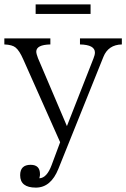

<svg xmlns="http://www.w3.org/2000/svg" viewBox="-21 -669 581 884"><path d="M143.1 -648.9H396V-605H143.1ZM540 -464.4Q477.5 -462.9 455.1 -407.2L248 107.9Q213.4 194.8 144 194.8Q71.8 194.8 71.8 137.7Q71.8 89.8 120.1 89.8Q163.1 89.8 163.1 132.8Q163.1 139.6 162.1 142.6L160.2 151.9Q194.8 150.4 216.8 90.8L255.9 -14.2L85.9 -396Q68.4 -436 50.8 -450.2Q35.6 -462.9 -1 -464.4V-492.2H210.9V-464.4Q146 -462.9 146 -431.2Q146 -421.9 153.8 -401.4L287.1 -88.4L409.2 -399.4Q416 -416 416 -427.2Q416 -462.9 347.2 -464.4V-492.2H540Z"/></svg>

Font: I.MingCP
Style: Regular
Weight: 400
Designer: I.Font Project
Version: Version 8.000; Sep 06, 2022